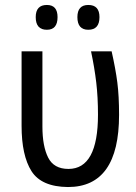

<svg xmlns="http://www.w3.org/2000/svg" viewBox="-20 -744 547 774"><path d="M169 -624Q212 -624 212 -675Q212 -724 169 -724Q124 -724 124 -675Q124 -624 169 -624ZM336 -624Q381 -624 381 -675Q381 -724 336 -724Q292 -724 292 -675Q292 -624 336 -624ZM460 -281Q460 -357 453 -411.5Q446 -466 430 -537H347Q361 -471 368 -411.5Q375 -352 375 -282Q375 -63 256 -63Q197 -63 174 -109Q151 -155 151 -234V-537H67V-237Q67 -117 107 -54Q147 9 254 10Q460 10 460 -281Z"/></svg>

Font: Noto Sans Display SemiCondensed
Style: Regular
Weight: 400
Width: 4
Designer: Monotype Design team
Foundry: Monotype Imaging Inc.
Version: 1.000